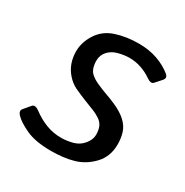

<svg xmlns="http://www.w3.org/2000/svg" viewBox="-129 -627 716 742"><g transform="rotate(30 229.0 -256.5)"><path d="M23.9 -49.8Q9.8 -64.9 20 -76.7L44.4 -105.5Q54.7 -117.2 76.2 -101.1Q104 -80.1 136 -67.6Q168 -55.2 203.1 -55.2Q229.5 -55.2 255.6 -62.3Q281.7 -69.3 298.8 -90.3Q315.9 -111.3 315.9 -132.3Q315.9 -153.3 309.8 -168Q303.7 -182.6 288.6 -192.9Q273.4 -203.1 258.3 -209Q237.8 -216.8 211.2 -227.5Q184.6 -238.3 161.6 -249Q139.2 -259.8 121.6 -279.8Q104 -299.8 95.7 -323.5Q87.4 -347.2 87.4 -374Q87.4 -414.1 111.8 -452.4Q136.2 -490.7 182.4 -505.9Q228.5 -521 282.7 -521Q329.6 -521 367.2 -507.6Q404.8 -494.1 431.2 -472.2Q445.8 -460 433.1 -445.8L408.7 -418.5Q399.4 -408.2 377.4 -423.8Q357.9 -437.5 332.5 -446.3Q307.1 -455.1 280.3 -455.1Q256.8 -455.1 230.7 -448.2Q204.6 -441.4 189 -423.8Q173.3 -406.2 173.3 -381.8Q173.3 -364.3 178.2 -349.6Q183.1 -335 195.6 -325Q208 -314.9 222.2 -308.6Q247.6 -296.9 271.2 -288.6Q294.9 -280.3 314.5 -271.5Q348.6 -256.8 370.1 -237.3Q391.6 -217.8 399.2 -193.8Q406.7 -169.9 406.7 -142.1Q406.7 -87.9 372.8 -52.2Q338.9 -16.6 295.4 -4.2Q252 8.3 195.8 8.3Q126 8.3 84.2 -11Q42.5 -30.3 23.9 -49.8Z"/></g></svg>

Font: Istok Web
Style: Italic
Weight: 400
Italic angle: -13°
Designer: Andrey V. Panov
Foundry: Andrey V. Panov
Version: Version 1.0.2g